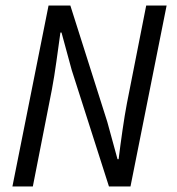

<svg xmlns="http://www.w3.org/2000/svg" viewBox="-20 -676 640 696"><path d="M25 0 156 -656H235L369 -234L406 -99H410Q416 -148 424 -203.5Q432 -259 440 -301L510 -656H584L453 0H375L240 -422L203 -558H199Q192 -508 184.5 -453.5Q177 -399 168 -351L99 0Z"/></svg>

Font: Source Code Pro
Style: Italic
Weight: 400
Italic angle: -11°
Monospace: yes
Designer: Paul D. Hunt, Teo Tuominen
Foundry: Adobe Systems Incorporated
Version: Version 1.050;PS 1.000;hotconv 16.6.51;makeotf.lib2.5.65220